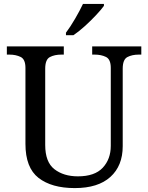

<svg xmlns="http://www.w3.org/2000/svg" viewBox="-20 -951 757 981"><path d="M362 10Q244 10 177 -42Q110 -94 110 -216V-604Q110 -648 85.5 -660Q61 -672 28 -672H15V-714H306V-672H293Q259 -672 235 -659.5Q211 -647 211 -600V-210Q211 -123 258 -86.5Q305 -50 378 -50Q464 -50 505 -94Q546 -138 546 -206V-604Q546 -648 521.5 -660Q497 -672 464 -672H451V-714H702V-672H689Q655 -672 631 -659.5Q607 -647 607 -600V-204Q607 -104 544 -47Q481 10 362 10ZM317 -784Q339 -813 363.5 -855Q388 -897 404 -931H511V-921Q499 -904 472 -875Q445 -846 413.5 -817.5Q382 -789 355 -771H317Z"/></svg>

Font: Noto Serif Old Uyghur
Style: Regular
Weight: 400
Designer: Lewis McGuffie
Foundry: Google LLC
Version: Version 1.003; ttfautohint (v1.8.4.7-5d5b)